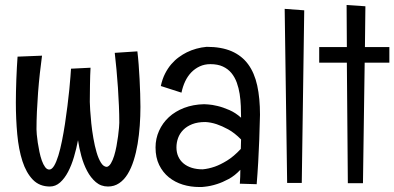

<svg xmlns="http://www.w3.org/2000/svg" viewBox="-20 -730 1567 763"><path d="M538.1 -305.2Q538.1 -268.6 535.4 -231Q532.7 -193.4 526.9 -158.2Q521 -123 511.2 -92.3Q501.5 -61.5 487.3 -38.3Q473.1 -15.1 453.6 -2Q434.1 11.2 409.2 11.2Q381.3 11.2 360.8 -6.3Q340.3 -23.9 326.2 -50.8Q312 -77.6 303.2 -110.1Q294.4 -142.6 290 -172.9Q283.7 -139.2 273.9 -106.2Q264.2 -73.2 250.5 -47.1Q236.8 -21 218.8 -4.9Q200.7 11.2 178.2 11.2Q136.7 11.2 110.4 -16.1Q84 -43.5 69.1 -89.6Q54.2 -135.7 48.6 -196.3Q43 -256.8 43 -323.2Q43 -342.3 43.5 -366Q43.9 -389.6 44.9 -414.3Q45.9 -439 47.1 -462.6Q48.3 -486.3 49.8 -504.9L147 -508.8Q142.6 -476.1 138.4 -438.7Q134.3 -401.4 131.3 -362.8Q128.4 -324.2 126.7 -286.6Q125 -249 125 -215.8Q125 -209.5 126.2 -195.3Q127.4 -181.2 130.1 -163.3Q132.8 -145.5 136.7 -126.7Q140.6 -107.9 146.2 -92Q151.9 -76.2 159.2 -66.2Q166.5 -56.2 175.8 -56.2Q186 -56.2 195.1 -71.3Q204.1 -86.4 211.9 -111.8Q219.7 -137.2 226.3 -170.2Q232.9 -203.1 238.3 -238.3Q243.7 -273.4 248 -308.6Q252.4 -343.8 255.4 -373.8Q258.3 -403.8 260 -425.8Q261.7 -447.8 262.2 -457L339.8 -460.9Q338.9 -447.8 338.4 -429.7Q337.9 -411.6 337.6 -392.8Q337.4 -374 337.2 -356.2Q336.9 -338.4 336.9 -325.2Q336.9 -314.9 338.4 -291.7Q339.8 -268.6 342.8 -240Q345.7 -211.4 351.1 -180.7Q356.4 -149.9 363.8 -124.8Q371.1 -99.6 381.3 -83.3Q391.6 -66.9 404.8 -66.9Q413.6 -68.8 420.9 -81.1Q428.2 -93.3 433.6 -110.8Q439 -128.4 442.9 -149.2Q446.8 -169.9 449.2 -188.7Q451.7 -207.5 452.9 -222.2Q454.1 -236.8 454.1 -242.2Q454.1 -273.4 452.6 -309.1Q451.2 -344.7 448.7 -381.3Q446.3 -418 442.9 -453.6Q439.5 -489.3 436 -520L525.9 -525.9Q528.8 -502.4 531 -473.9Q533.2 -445.3 534.7 -415.8Q536.1 -386.2 537.1 -357.7Q538.1 -329.1 538.1 -305.2Z M1013.2 -273.9Q1012.2 -224.6 1010.3 -175.8Q1009.3 -154.8 1008.3 -131.8Q1007.3 -108.9 1006.1 -85.7Q1004.9 -62.5 1003.2 -40Q1001.5 -17.6 1000 2L933.1 0Q934.1 -14.2 934.6 -27.8Q935.1 -41.5 935.1 -55.2Q913.1 -31.7 888.7 -18.6Q864.3 -5.4 842.3 1.5Q816.9 9.8 792 12.2Q786.6 13.2 782 13.2Q777.3 13.2 772 13.2Q737.8 13.2 706.5 3.7Q675.3 -5.9 651.1 -25.4Q627 -44.9 612.5 -74.5Q598.1 -104 598.1 -144Q598.1 -179.2 612.1 -210.2Q626 -241.2 651.1 -264.4Q676.3 -287.6 711.9 -301.3Q747.6 -314.9 791 -315.9Q792.5 -315.9 807.6 -314.9Q822.8 -314 844.5 -308.8Q866.2 -303.7 891.4 -292.7Q916.5 -281.7 938 -262.2Q938 -284.2 937 -308.6Q936 -333 932.4 -356.7Q928.7 -380.4 920.9 -401.9Q913.1 -423.3 899.7 -439.7Q886.2 -456.1 865.7 -465.6Q845.2 -475.1 815.9 -475.1Q793 -475.1 773.9 -466.3Q754.9 -457.5 740.2 -442.4Q725.6 -427.2 715.8 -406.5Q706.1 -385.7 701.2 -361.8L619.1 -388.2Q625 -416 636 -437.5Q647 -459 660.9 -475.1Q674.8 -491.2 690.7 -502.7Q706.5 -514.2 722.2 -522Q758.8 -540 801.3 -543.9Q859.9 -543.9 900.4 -526.4Q940.9 -508.8 966.1 -474.6Q991.2 -440.4 1002.2 -390.1Q1013.2 -339.8 1013.2 -273.9ZM937 -138.2Q937 -147.9 937.5 -157.5Q938 -167 938 -175.8Q912.1 -202.1 887 -215.8Q861.8 -229.5 841.3 -236.3Q817.9 -244.1 795.9 -245.1Q765.6 -245.1 743.9 -236.6Q722.2 -228 708.3 -213.9Q694.3 -199.7 687.7 -181.6Q681.2 -163.6 681.2 -144Q681.2 -124 688.5 -107.9Q695.8 -91.8 709.2 -80.6Q722.7 -69.3 741.9 -63.2Q761.2 -57.1 785.2 -57.1Q808.6 -59.1 834 -67.9Q856 -75.7 882.6 -92Q909.2 -108.4 937 -138.2Z M1189 -689 1179.2 -2.9H1121.1L1111.3 -694.8Z M1432.1 -705.1 1430.2 -543H1527.3V-481H1429.2L1422.4 -2H1362.3L1358.4 -481H1248.5V-543H1358.4L1357.4 -710Z"/></svg>

Font: Englebert
Style: Regular
Weight: 400
Designer: Astigmatic (AOETI)
Foundry: Astigmatic (AOETI)
Version: Version 1.000